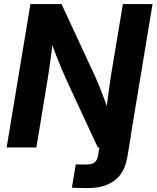

<svg xmlns="http://www.w3.org/2000/svg" viewBox="-20 -748 794 974"><path d="M344.7 204.1 364.3 85.9Q373.5 86.4 389.4 86.4Q405.3 86.4 419.4 86.4Q446.8 86.4 460 75.9Q473.1 65.4 477.1 42.5L494.1 -59.1H644L625.5 50.3Q612.8 127.4 562.3 166.7Q511.7 206.1 424.8 206.1Q399.9 206.1 379.2 205.6Q358.4 205.1 344.7 204.1ZM13.7 0 134.3 -727.5H292L464.4 -356.4Q473.1 -336.9 485.1 -307.4Q497.1 -277.8 510 -242.9Q522.9 -208 534.2 -172.9L513.7 -142.6Q517.6 -177.7 523.2 -221.4Q528.8 -265.1 534.4 -305.4Q540 -345.7 543.9 -370.1L603.5 -727.5H753.9L633.3 0H476.1L319.8 -336.4Q308.6 -360.8 294.2 -394.8Q279.8 -428.7 262.9 -472.2Q246.1 -515.6 227.1 -566.4L252.4 -579.6Q246.6 -525.9 240.5 -478.5Q234.4 -431.2 229.2 -394.8Q224.1 -358.4 220.2 -336.9L164.6 0Z"/></svg>

Font: Inter 28pt
Style: Bold Italic
Weight: 700
Italic angle: -9.3988°
Designer: Rasmus Andersson
Foundry: rsms
Version: Version 4.001;git-66647c0bb